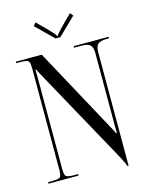

<svg xmlns="http://www.w3.org/2000/svg" viewBox="-134 -990 851 1093"><g transform="rotate(-15 291.0 -443.5)"><path d="M299 -788H271L169 -888L184 -906L233 -857Q283 -807 283 -799H287Q287 -806 338 -857L387 -906L402 -888ZM18 0V-9H44Q80 -9 89 -17.5Q98 -26 98 -62V-657Q98 -693 89 -701.5Q80 -710 44 -710H18V-719H171L445 -215Q463 -184 463 -178H469Q468 -189 468 -220V-647Q468 -683 454 -696.5Q440 -710 404 -710H359V-719H565V-710H549Q513 -710 499 -696.5Q485 -683 485 -647V19H477Q477 9 449 -43L139 -606Q119 -642 119 -645H114Q115 -634 115 -602V-62Q115 -26 124 -17.5Q133 -9 169 -9H195V0Z"/></g></svg>

Font: FoglihtenNo06
Style: Regular
Weight: 500
Designer: gluk (gluksza@wp.pl)
Foundry: gluk (gluksza@wp.pl)
Version: Version 0.76